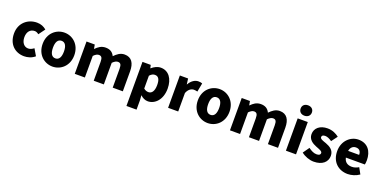

<svg xmlns="http://www.w3.org/2000/svg" viewBox="-14 -1900 6312 3176"><g transform="rotate(20 3142.5 -312.0)"><path d="M323 14C383 14 455 -4 511 -53L442 -170C413 -147 379 -130 343 -130C274 -130 222 -190 222 -285C222 -379 271 -439 350 -439C374 -439 396 -430 422 -409L505 -522C462 -559 408 -583 339 -583C180 -583 40 -473 40 -285C40 -96 163 14 323 14Z M823 14C967 14 1101 -96 1101 -285C1101 -473 967 -583 823 -583C678 -583 544 -473 544 -285C544 -96 678 14 823 14ZM823 -130C756 -130 726 -190 726 -285C726 -379 756 -439 823 -439C889 -439 919 -379 919 -285C919 -190 889 -130 823 -130Z M1213 0H1391V-380C1424 -415 1455 -431 1481 -431C1526 -431 1547 -409 1547 -330V0H1725V-380C1759 -415 1790 -431 1816 -431C1861 -431 1881 -409 1881 -330V0H2059V-352C2059 -494 2005 -583 1881 -583C1805 -583 1752 -539 1703 -489C1674 -550 1626 -583 1547 -583C1470 -583 1421 -544 1374 -497H1371L1358 -569H1213Z M2198 207H2376V44L2370 -45C2408 -7 2454 14 2502 14C2624 14 2741 -98 2741 -294C2741 -469 2655 -583 2519 -583C2460 -583 2404 -554 2359 -514H2356L2343 -569H2198ZM2460 -132C2433 -132 2404 -140 2376 -165V-390C2406 -423 2433 -438 2466 -438C2529 -438 2558 -391 2558 -291C2558 -177 2514 -132 2460 -132Z M2856 0H3034V-325C3063 -400 3114 -427 3156 -427C3181 -427 3198 -423 3219 -418L3248 -571C3232 -578 3213 -583 3179 -583C3122 -583 3059 -546 3017 -470H3014L3001 -569H2856Z M3555 14C3699 14 3833 -96 3833 -285C3833 -473 3699 -583 3555 -583C3410 -583 3276 -473 3276 -285C3276 -96 3410 14 3555 14ZM3555 -130C3488 -130 3458 -190 3458 -285C3458 -379 3488 -439 3555 -439C3621 -439 3651 -379 3651 -285C3651 -190 3621 -130 3555 -130Z M3945 0H4123V-380C4156 -415 4187 -431 4213 -431C4258 -431 4279 -409 4279 -330V0H4457V-380C4491 -415 4522 -431 4548 -431C4593 -431 4613 -409 4613 -330V0H4791V-352C4791 -494 4737 -583 4613 -583C4537 -583 4484 -539 4435 -489C4406 -550 4358 -583 4279 -583C4202 -583 4153 -544 4106 -497H4103L4090 -569H3945Z M4930 0H5108V-569H4930ZM5019 -648C5078 -648 5118 -684 5118 -740C5118 -795 5078 -831 5019 -831C4959 -831 4920 -795 4920 -740C4920 -684 4959 -648 5019 -648Z M5421 14C5576 14 5658 -67 5658 -172C5658 -275 5579 -316 5508 -343C5449 -364 5400 -377 5400 -411C5400 -438 5419 -452 5460 -452C5497 -452 5537 -433 5578 -404L5657 -510C5609 -547 5543 -583 5454 -583C5321 -583 5234 -510 5234 -403C5234 -308 5311 -262 5379 -235C5437 -212 5492 -196 5492 -162C5492 -134 5472 -117 5425 -117C5380 -117 5333 -138 5281 -177L5202 -66C5260 -18 5347 14 5421 14Z M6019 14C6085 14 6163 -9 6222 -51L6163 -158C6122 -134 6084 -122 6043 -122C5971 -122 5917 -154 5901 -232H6235C6239 -246 6243 -277 6243 -309C6243 -464 6163 -583 5999 -583C5862 -583 5729 -469 5729 -285C5729 -96 5855 14 6019 14ZM5898 -349C5910 -416 5953 -447 6002 -447C6067 -447 6092 -405 6092 -349Z"/></g></svg>

Font: Noto Sans KR Black
Style: Regular
Weight: 900
Designer: Ryoko NISHIZUKA 西塚涼子 (kana, bopomofo & ideographs); Paul D. Hunt (Latin, Greek & Cyrillic); Sandoll Communications 산돌커뮤니
Foundry: Adobe
Version: Version 2.004;hotconv 1.0.118;makeotfexe 2.5.65603